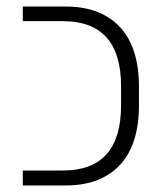

<svg xmlns="http://www.w3.org/2000/svg" viewBox="-20 -570 507 590"><path d="M50 0V-46H173Q352 -46 352 -246V-305Q352 -505 173 -505H50V-550H181Q289 -550 348 -487.5Q407 -425 407 -303V-247Q407 -125 348 -62.5Q289 0 181 0Z"/></svg>

Font: Assistant Light
Style: Regular
Weight: 300
Designer: Hebrew By Ben Nathan, Latin by Paul Hunt
Version: Version 2.001;PS 002.001;hotconv 1.0.88;makeotf.lib2.5.64775